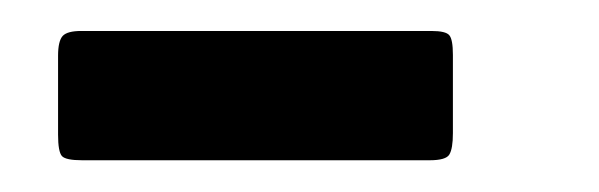

<svg xmlns="http://www.w3.org/2000/svg" viewBox="-20 -384 387 124"><path d="M32.5 -364H258.5Q268 -364 270.2 -361.2Q272.5 -358.5 272.5 -348.5V-298Q272.5 -288 270.2 -284.2Q268 -280.5 257.5 -280.5H33Q22.5 -280.5 20 -283.2Q17.5 -286 17.5 -297V-348Q17.5 -357.5 20.5 -360.8Q23.5 -364 32.5 -364Z"/></svg>

Font: Besley* Condensed Semi
Style: Italic
Weight: 600
Width: 3
Italic angle: -13°
Designer: Owen Earl
Foundry: indestructible type*
Version: Version 3.000; ttfautohint (v1.8.3)